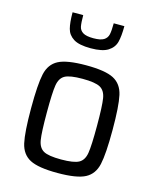

<svg xmlns="http://www.w3.org/2000/svg" viewBox="-113 -821 736 906"><g transform="rotate(15 255.0 -367.5)"><path d="M56 0ZM56 -255Q56 -372 67.5 -423.5Q79 -475 120 -496.5Q161 -518 255 -518Q349 -518 390 -496.5Q431 -475 442.5 -423.5Q454 -372 454 -255Q454 -138 442.5 -86.5Q431 -35 390 -13.5Q349 8 255 8Q161 8 120 -13.5Q79 -35 67.5 -86.5Q56 -138 56 -255ZM378 -255Q378 -352 372 -388.5Q366 -425 341.5 -438.5Q317 -452 255 -452Q193 -452 169 -438.5Q145 -425 139 -388.5Q133 -352 133 -255Q133 -157 139 -121Q145 -85 169 -71.5Q193 -58 255 -58Q317 -58 341.5 -71.5Q366 -85 372 -121.5Q378 -158 378 -255ZM254 -601Q197 -601 170 -618Q143 -635 135.5 -664Q128 -693 128 -743H180Q180 -706 183.5 -688Q187 -670 203 -660Q219 -650 254 -650Q289 -650 305 -660Q321 -670 325 -688.5Q329 -707 329 -743H381Q381 -694 373.5 -665Q366 -636 338.5 -618.5Q311 -601 254 -601Z"/></g></svg>

Font: Assailand
Style: Regular
Weight: 400
Designer: Hector Gatti with collaboration of the Omnibus-Type team
Foundry: Omnibus-Type
Version: Version 0.072;October 19, 2019;FontCreator 12.0.0.2547 64-bi